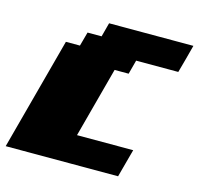

<svg xmlns="http://www.w3.org/2000/svg" viewBox="-94 -725 855 825"><g transform="rotate(15 333.5 -312.5)"><path d="M0 0H500Q505.9 -21 516.8 -62.5Q527.8 -104 533.7 -125H283.7L367.2 -437.5H429.7L446.3 -500H633.8Q639.6 -520.5 650.9 -562.3Q662.1 -604 667.5 -625H292.5L275.9 -562.5H213.4L196.3 -500H133.8Q111.8 -417 66.9 -250Q22 -83 0 0Z"/></g></svg>

Font: Faithful 32x
Style: BoldOblique
Weight: 400
Foundry: Faithful Resource Pack
Version: Version 1.0; January 27, 2023